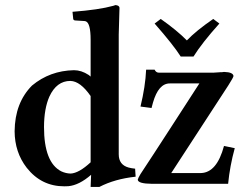

<svg xmlns="http://www.w3.org/2000/svg" viewBox="-20 -718 937 750"><path d="M735.8 -497.1H686Q657.2 -542.5 584 -626L607.9 -644Q670.4 -600.1 710 -560.1Q745.6 -597.7 813 -644L836.9 -626Q768.6 -549.8 735.8 -497.1ZM584 -445.8Q589.4 -434.1 601.1 -434.1H805.2Q809.1 -434.1 813 -434.1Q816.9 -434.1 821 -434.6Q825.2 -435.1 828.6 -435.1Q832 -435.1 835 -435.5Q837.9 -436 841.1 -436Q844.2 -436 846.7 -436Q849.1 -436 851.1 -436.5Q853 -437 854.5 -437H856Q890.6 -436 892.1 -420.9Q891.1 -414.6 872.1 -384.8L648.9 -42H765.1Q827.1 -43.9 855 -147.9L897 -139.2Q877.9 -69.8 871.1 0H573.2Q519 -0.5 518.1 -16.1Q519 -21.5 528.8 -38.1Q570.3 -100.6 651.4 -226.1Q722.7 -336.9 758.8 -392.1H643.1Q599.1 -392.1 577.6 -317.4Q574.7 -306.6 571.8 -295.9L528.8 -301.8Q547.9 -380.4 550.8 -445.8ZM334 -342.8Q293.9 -400.9 254.9 -401.9Q201.2 -401.9 172.9 -340.8Q152.3 -294.4 151.9 -222.2Q151.9 -83.5 219.2 -48.8Q236.8 -40.5 255.9 -40Q288.1 -41.5 334 -84ZM443.8 -583V-115.2Q443.8 -74.2 482.4 -63.5Q494.1 -60.5 507.8 -59.1L509.8 -27.8Q428.2 -19 368.2 12.2H334L335.9 -35.2Q289.1 5.4 247.1 9.3Q238.8 9.8 231 9.8Q141.6 9.8 84.5 -62.5Q37.6 -123 37.1 -205.1Q38.1 -316.4 105 -383.8Q174.8 -441.9 269 -443.8Q297.9 -443.8 326.2 -425.3Q331.1 -421.9 334 -418.9V-563Q334 -627.9 314.9 -634.8Q310.1 -636.2 304.2 -636.2L272 -638.2Q267.1 -639.6 266.1 -643.1L263.2 -671.9Q366.2 -679.7 422.4 -695.3Q427.7 -696.8 431.2 -698.2Q445.8 -696.8 446.8 -688Q446.8 -686 443.8 -583Z"/></svg>

Font: Linux Libertine O
Style: Semibold
Weight: 700
Designer: Philipp H. Poll
Foundry: Philipp H. Poll
Version: Version 5.0.0